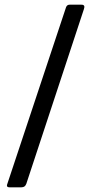

<svg xmlns="http://www.w3.org/2000/svg" viewBox="-20 -762 389 817"><path d="M20 35Q7 35 10 24L261 -731Q265 -742 276 -742H327Q344 -742 337 -723L92 20Q89 28 84 31.5Q79 35 71 35H20Z"/></svg>

Font: Libre Franklin Medium
Style: Regular
Weight: 500
Designer: Pablo Impallari, Rodrigo Fuenzalida, Nhung Nguyen
Foundry: Impallari Type
Version: Version 3.000